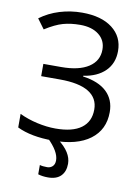

<svg xmlns="http://www.w3.org/2000/svg" viewBox="-101 -790 782 1075"><g transform="rotate(10 290.5 -253.0)"><path d="M512.2 -546.9Q512.2 -476.6 467.5 -432.6Q422.9 -388.7 344.2 -377V-373Q433.6 -360.8 479.7 -316.9Q525.9 -272.9 525.9 -202.1Q525.9 -102.1 451.2 -46.1Q376.5 9.8 240.2 9.8Q115.7 9.8 36.1 -28.8V-106Q83 -83.5 137.5 -71.3Q191.9 -59.1 242.2 -59.1Q338.9 -59.1 388.4 -95.7Q438 -132.3 438 -201.2Q438 -266.6 383.1 -300.3Q328.1 -334 219.2 -334H112.8V-403.8H214.8Q314.9 -403.8 369.9 -439.7Q424.8 -475.6 424.8 -540Q424.8 -592.3 385.3 -623.5Q345.7 -654.8 278.8 -654.8Q225.1 -654.8 181.6 -642.6Q138.2 -630.4 81.1 -594.2L40 -649.9Q89.4 -686.5 150.6 -705.3Q211.9 -724.1 277.8 -724.1Q387.7 -724.1 450 -676Q512.2 -627.9 512.2 -546.9ZM276.9 116.2Q276.9 65.9 209 0H269Q346.2 58.6 346.2 123Q346.2 167.5 321.3 192.6Q296.4 217.8 248 217.8Q216.3 217.8 191.9 210V157.2Q207.5 162.1 233.9 162.1Q252 162.1 264.4 150.4Q276.9 138.7 276.9 116.2Z"/></g></svg>

Font: XL-Viking
Style: Regular
Weight: 400
Foundry: Ascender Corporation
Version: Version 1.10 March 23, 2015